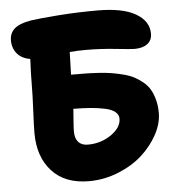

<svg xmlns="http://www.w3.org/2000/svg" viewBox="-53 -754 781 837"><g transform="rotate(-5 338.0 -335.0)"><path d="M303.2 34.2Q198.7 34.2 141.4 -28.3Q84 -90.8 84 -195.8Q84 -226.6 87.4 -294.9Q90.8 -363.3 90.8 -408.2Q90.8 -454.1 94.2 -519Q57.1 -524.9 37.1 -548.6Q17.1 -572.3 17.1 -606.9Q17.1 -638.2 38.8 -657.7Q60.5 -677.2 111.8 -686Q148.4 -691.4 232.2 -697.8Q315.9 -704.1 403.8 -704.1Q514.2 -704.1 571 -671.1Q627.9 -638.2 627.9 -583Q627.9 -554.2 607.4 -538.6Q586.9 -522.9 550.8 -522.9Q535.2 -522.9 469.7 -530Q404.3 -537.1 337.9 -537.1Q299.8 -537.1 268.1 -534.2Q267.1 -511.2 265.1 -435.1Q301.3 -435.1 327.1 -434.8Q353 -434.6 386.2 -432.4Q419.4 -430.2 443.1 -426.3Q466.8 -422.4 494.1 -415.3Q521.5 -408.2 540.5 -397.9Q559.6 -387.7 577.9 -372.6Q596.2 -357.4 607.2 -338.1Q618.2 -318.8 625 -293Q631.8 -267.1 631.8 -235.8Q631.8 -189.5 605.7 -141.4Q579.6 -93.3 536.4 -54.4Q493.2 -15.6 431.4 9.3Q369.6 34.2 303.2 34.2ZM255.9 -188Q255.9 -157.2 270.3 -141.1Q284.7 -125 312 -125Q369.1 -125 414.1 -156Q459 -187 459 -226.1Q459 -243.7 443.8 -255.9Q428.7 -268.1 399.9 -274.2Q371.1 -280.3 338.6 -283Q306.2 -285.6 262.2 -286.1Q261.7 -277.8 258.8 -240Q255.9 -202.1 255.9 -188Z"/></g></svg>

Font: Shantell Sans Bouncy
Style: Regular
Weight: 800
Designer: Stephen Nixon, Anya Danilova, Shantell Martin
Foundry: Arrow Type
Version: Version 1.006;[9816181b4]